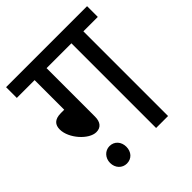

<svg xmlns="http://www.w3.org/2000/svg" viewBox="-178 -743 885 885"><g transform="rotate(-45 264.0 -300.5)"><path d="M194 -552H356V0H434V-552H528V-622H0V-552H116V-359H95C52 -359 37 -339 37 -309C37 -251 100 -181 148 -181C178 -181 194 -201 194 -236ZM92 -36C92 -3 115 21 145 21C177 21 198 -3 198 -36C198 -68 177 -93 145 -93C115 -93 92 -68 92 -36Z"/></g></svg>

Font: Noto Sans Devanagari UI SemiCondensed
Style: Regular
Weight: 400
Width: 4
Designer: Jelle Bosma - Monotype Design Team
Foundry: Monotype Imaging Inc.
Version: Version 2.003